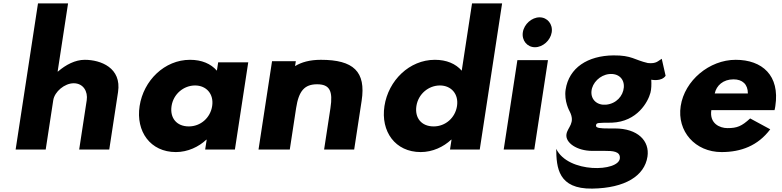

<svg xmlns="http://www.w3.org/2000/svg" viewBox="-20 -880 4605 1130"><path d="M72 0H249L293.4 -290C301.2 -341 360.7 -390 413.7 -390C470.7 -390 498.2 -341 490.4 -290L446 0H623L674.7 -338C696.6 -481 572.8 -528 478.8 -528C422.8 -528 367.4 -499 321.2 -459H319.2L380.6 -860H203.6Z M989.7 -256C1000.5 -327 1061.2 -377 1128.2 -377C1194.2 -377 1239.5 -327 1228.7 -256C1218 -186 1160.3 -136 1091.3 -136C1019.3 -136 979 -186 989.7 -256ZM801.7 -256C778.7 -106 865.2 15 1015.2 15C1085.2 15 1149.9 -16 1194.4 -58H1196.4L1187.5 0H1362.5L1441 -513H1264L1256.5 -464C1220.8 -505 1167.3 -528 1098.3 -528C948.3 -528 824.6 -406 801.7 -256Z M1685.5 0 1722.8 -244C1738.3 -345 1772.3 -384 1846.3 -384C1920.3 -384 1940.3 -345 1924.8 -244L1887.5 0H2064.5L2108.4 -287C2134.7 -459 2060.3 -528 1868.3 -528C1803.3 -528 1754.2 -514 1716.6 -491L1721.1 -520H1581.1L1501.5 0Z M2430.7 -256C2441.5 -327 2502.2 -377 2569.2 -377C2635.2 -377 2680.5 -327 2669.7 -256C2659 -186 2601.3 -136 2532.3 -136C2460.3 -136 2420 -186 2430.7 -256ZM2242.7 -256C2219.7 -106 2306.2 15 2456.2 15C2526.2 15 2590.9 -16 2635.4 -58H2637.4L2628.5 0H2803.5L2935.1 -860H2758.1L2697.5 -464C2661.8 -505 2608.3 -528 2539.3 -528C2389.3 -528 2265.6 -406 2242.7 -256Z M3057.1 -690C3049.7 -642 3082.6 -602 3128.6 -602C3174.6 -602 3219.7 -642 3227.1 -690C3234.4 -738 3201.6 -778 3155.6 -778C3109.6 -778 3064.4 -738 3057.1 -690ZM2944.5 0H3124.5L3205 -526H3025Z M3874.7 -534C3853.3 -522.3 3843.9 -503.5 3792.9 -509C3713.6 -527 3698.9 -555 3590.8 -554C3438.6 -552.6 3328.6 -481 3309 -353C3298.5 -284 3332.4 -225 3332.4 -225C3368.7 -155 3320.2 -132 3313.8 -90C3306.1 -40 3375.8 8 3465.8 8H3539.8C3583.8 8 3631 9.6 3628.2 51C3622.8 132 3323.4 141 3253.6 -4C3254.6 107 3265.3 233 3465.8 230C3659.3 227 3773.3 155 3790.6 42C3804.8 -51 3733 -124 3599 -124H3563C3514 -124 3485.3 -126 3487.7 -142C3490.3 -159 3498 -157 3581.2 -158C3731.1 -164 3794 -281 3808.1 -334C3813.7 -354.9 3814.6 -383 3812.9 -411C3812.9 -411 3872.9 -398 3897.4 -434ZM3461 -343C3465.3 -393 3511.8 -438.4 3564.4 -444C3620.4 -450 3655.7 -415 3651.4 -365C3647 -315 3607.1 -270 3547.9 -264C3495.3 -258.7 3456.6 -293 3461 -343Z M4186.5 -330C4196.7 -377 4236.2 -413 4297.2 -413C4349.2 -413 4381.8 -384 4381.5 -330ZM4538.5 -232C4540.4 -238 4542.1 -249 4543.2 -256C4570.7 -436 4465.8 -528 4309.8 -528C4154.8 -528 4009.1 -406 3986.2 -256C3963.4 -107 4071.7 15 4226.7 15C4340.7 15 4440.4 -22 4513.2 -119L4395 -183C4345 -137 4318.3 -126 4261.3 -126C4216.3 -126 4154.4 -153 4166.5 -232Z"/></svg>

Font: Sztylet
Style: BdObl
Weight: 700
Foundry: Cannot Into Space Fonts, PlusOne Fonts
Version: Version 0.12